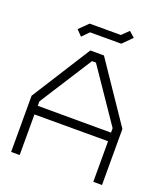

<svg xmlns="http://www.w3.org/2000/svg" viewBox="-158 -990 948 1098"><g transform="rotate(20 316.5 -441.5)"><path d="M540 0V-247H92V0H40V-342L267 -700H350L593 -341V0ZM539 -326 321 -646H297L93 -327V-300L539 -299ZM157 -790 211 -843H401L442 -883L476 -853L420 -797H230L190 -756Z"/></g></svg>

Font: Turret Road
Style: Regular
Weight: 400
Designer: Noponies
Foundry: Noponies
Version: Version 1.001; ttfautohint (v1.8)